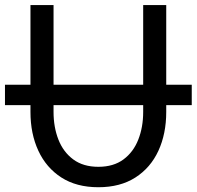

<svg xmlns="http://www.w3.org/2000/svg" viewBox="-20 -743 791 772"><path d="M751 -402.3H0V-320.3H751ZM195.3 -722.7H102.5V-293Q102.5 -205.1 134.3 -136.7Q166 -68.4 226.8 -29.3Q287.6 9.8 375.5 9.8Q463.4 9.8 524.4 -29.3Q585.4 -68.4 616.9 -136.7Q648.4 -205.1 648.4 -293V-722.7H555.7V-293Q555.7 -231.9 536.1 -181.9Q516.6 -131.8 476.6 -102.1Q436.5 -72.3 375.5 -72.3Q314.5 -72.3 274.4 -102.1Q234.4 -131.8 214.8 -181.9Q195.3 -231.9 195.3 -293Z"/></svg>

Font: Giphurs SC
Style: Regular
Weight: 400
Version: Version 0.920